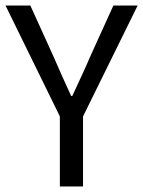

<svg xmlns="http://www.w3.org/2000/svg" viewBox="-21 -676 519 696"><path d="M196 0H280V-254L478 -656H390L306 -471C286 -423 263 -377 241 -328H237C214 -377 194 -423 173 -471L89 -656H-1L196 -254Z"/></svg>

Font: DAIFUKU Sans
Style: Regular
Weight: 400
Designer: Original font ‘Source Han Sans JP’ : Paul D. Hunt
Foundry: Daifuku
Version: Version 1.000